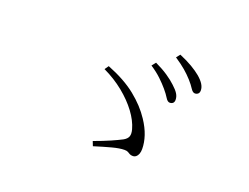

<svg xmlns="http://www.w3.org/2000/svg" viewBox="-89 -886 1179 909"><g transform="rotate(20 500.0 -431.5)"><path d="M712 -475Q701 -475 691 -491.5Q681 -508 664 -528Q648 -547 625.5 -568.5Q603 -590 571 -611L587 -631Q625 -613 651.5 -595Q678 -577 696 -560Q716 -542 725 -527.5Q734 -513 734 -497Q734 -486 728 -480.5Q722 -475 712 -475ZM634 -178Q624 -178 618 -181.5Q612 -185 606 -188.5Q600 -192 588 -192Q564 -192 526.5 -182Q489 -172 441 -157L432 -180Q479 -197 513 -212Q547 -227 566 -237Q584 -247 589 -260.5Q594 -274 588 -296Q577 -336 546.5 -377Q516 -418 470.5 -455Q425 -492 368 -519L382 -539Q471 -504 527.5 -458.5Q584 -413 618 -361Q642 -325 653.5 -290.5Q665 -256 665 -224Q665 -210 661 -199.5Q657 -189 650 -183.5Q643 -178 634 -178ZM809 -557Q798 -557 787.5 -573.5Q777 -590 760 -609Q742 -629 721 -647Q700 -665 667 -687L682 -706Q720 -690 747 -674Q774 -658 792 -643Q812 -626 821.5 -610.5Q831 -595 831 -580Q831 -568 824.5 -562.5Q818 -557 809 -557Z"/></g></svg>

Font: Noto Serif SC ExtraLight ExtraLight
Style: Regular
Weight: 250
Version: Version 2.002-H1;hotconv 1.1.0;makeotfexe 2.6.0